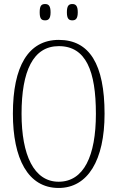

<svg xmlns="http://www.w3.org/2000/svg" viewBox="-20 -923 584 953"><path d="M339 -822C356 -822 366 -831 366 -862C366 -894 356 -903 339 -903C321 -903 312 -894 312 -862C312 -831 321 -822 339 -822ZM204 -822C221 -822 231 -831 231 -862C231 -894 221 -903 204 -903C185 -903 177 -894 177 -862C177 -831 185 -822 204 -822ZM271 10C416 10 499 -128 499 -358C499 -604 424 -725 272 -725C120 -725 44 -593 44 -359C44 -137 118 10 271 10ZM271 -21C148 -21 87 -154 87 -358C87 -570 144 -694 272 -694C407 -694 456 -570 456 -358C456 -149 396 -21 271 -21Z"/></svg>

Font: Noto Serif Thai ExtraCondensed ExtraLight
Style: Regular
Weight: 200
Width: 2
Designer: Monotype Design Team
Foundry: Monotype Imaging Inc.
Version: Version 2.002